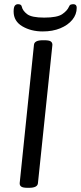

<svg xmlns="http://www.w3.org/2000/svg" viewBox="-20 -894 386 916"><path d="M184 -744Q128 -744 86.5 -768.5Q45 -793 45 -839Q45 -859 50.5 -866.5Q56 -874 66 -874Q82 -874 84 -862Q88 -843 109.5 -826.5Q131 -810 191 -810Q253 -810 277 -826.5Q301 -843 309 -862Q312 -870 317.5 -872Q323 -874 330 -874Q346 -874 346 -857Q346 -825 325 -799.5Q304 -774 267.5 -759Q231 -744 184 -744ZM111 2Q89 2 81 -4Q73 -10 74 -21L142 -680Q144 -702 184 -702H192Q214 -702 222 -696.5Q230 -691 230 -680L161 -20Q159 2 119 2Z"/></svg>

Font: Asap
Style: Italic
Weight: 400
Italic angle: -6°
Designer: Pablo Cosgaya
Foundry: Omnibus-Type
Version: Version 3.001; ttfautohint (v1.8.3)